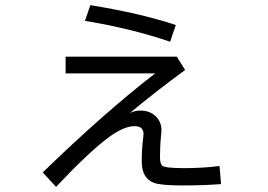

<svg xmlns="http://www.w3.org/2000/svg" viewBox="-20 -685 1040 746"><path d="M234.9 -464.8H667L699.2 -413.1Q585.9 -330.1 484.9 -246.1Q505.4 -255.4 524.9 -255.4Q565.9 -255.4 589.4 -228.5Q607.4 -208 607.4 -178.2Q607.4 -171.9 606 -160.2Q601.6 -120.1 601.6 -74.2Q601.6 -48.3 610.8 -41Q622.1 -31.7 695.3 -31.7Q768.1 -31.7 833 -40L838.9 30.3Q768.1 35.6 689.5 35.6Q607.9 35.6 579.6 25.9Q530.8 9.3 530.8 -57.6Q530.8 -107.9 536.6 -151.9Q537.6 -159.7 537.6 -164.1Q537.6 -194.8 502.9 -194.8Q460.4 -194.8 400.9 -150.4Q326.2 -95.2 197.8 41L146 -15.1Q386.7 -248.5 583 -399.9H234.9ZM641.1 -522.9Q490.2 -574.2 310.1 -604L331.1 -665Q524.4 -633.8 663.1 -587.9Z"/></svg>

Font: BIZ UDGothic
Style: Regular
Weight: 400
Monospace: yes
Designer: TypeBank Co., Ltd.
Foundry: Morisawa Inc.
Version: Version 1.05